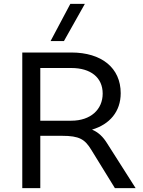

<svg xmlns="http://www.w3.org/2000/svg" viewBox="-20 -971 738 991"><path d="M348 -348H188V-620H348C448 -620 510 -571 510 -488C510 -406 448 -348 348 -348ZM241 -759H310L418 -951H343ZM95 0H188V-270H300C390 -270 418 -252 451 -198L573 0H680L533 -231C512 -265 488 -288 455 -302C546 -329 603 -395 603 -490C603 -621 504 -700 348 -700H95Z"/></svg>

Font: Gully
Style: Regular
Weight: 400
Designer: jaikishan Patel
Foundry: MagicType
Version: Version 1.000;Glyphs 3.2 (3242)